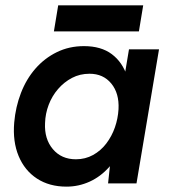

<svg xmlns="http://www.w3.org/2000/svg" viewBox="-20 -684 633 716"><path d="M383 0 393 -93 461 -500H573L489 0ZM228 12Q164 12 118 -18Q72 -48 49.5 -102Q27 -156 33 -227Q38 -285 58 -337Q78 -389 112 -428Q146 -467 192 -489.5Q238 -512 293 -512Q357 -512 397 -482Q437 -452 454 -399Q471 -346 465 -276Q461 -205 440.5 -151.5Q420 -98 387.5 -61.5Q355 -25 314 -6.5Q273 12 228 12ZM263 -90Q298 -90 327 -106Q356 -122 376.5 -149Q397 -176 408.5 -209Q420 -242 422 -277Q425 -336 395 -372.5Q365 -409 314 -409Q278 -409 248.5 -393.5Q219 -378 196.5 -352Q174 -326 161.5 -293Q149 -260 148 -225Q145 -166 177 -128Q209 -90 263 -90ZM181 -567 197 -664H514L498 -567Z"/></svg>

Font: Figtree Light SemiBold
Style: Italic
Weight: 600
Italic angle: -9.5°
Version: Version 2.001;gftools[0.9.30]